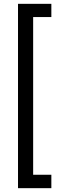

<svg xmlns="http://www.w3.org/2000/svg" viewBox="-20 -831 347 1002"><path d="M74 151V-811H248V-742H153V81H248V151Z"/></svg>

Font: Rethink Sans
Style: Regular
Weight: 400
Designer: The Rethink Sans project authors (Hans Thiessen). DM Sans designed by Colophon Foundry.
Foundry: Rethink Communications LLC
Version: Version 1.001